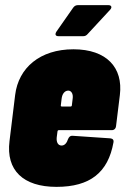

<svg xmlns="http://www.w3.org/2000/svg" viewBox="-20 -720 489 748"><path d="M402 -700H284C276 -700 270 -697 265 -690L200 -597C193 -586 196 -579 208 -579H304C312 -579 317 -582 322 -588L409 -682C418 -692 414 -700 402 -700ZM432 -228 447 -350C460 -456 396 -528 266 -528C136 -528 52 -456 39 -350L17 -170C3 -57 70 8 200 8C331 8 401 -48 422 -165C424 -175 419 -180 410 -181L263 -191C254 -192 249 -187 245 -178C241 -165 233 -153 220 -153C206 -153 199 -166 201 -185L204 -208C204 -211 207 -213 209 -213H416C425 -213 431 -219 432 -228ZM246 -367C258 -367 266 -354 263 -335L260 -310C260 -307 258 -305 255 -305H221C218 -305 216 -307 217 -310L220 -335C222 -354 232 -367 246 -367Z"/></svg>

Font: Barlow Condensed Black
Style: Italic
Weight: 900
Width: 3
Italic angle: -7°
Designer: Jeremy Tribby
Foundry: Tribby Type
Version: Version 1.422;hotconv 1.0.109;makeotfexe 2.5.65596